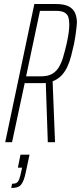

<svg xmlns="http://www.w3.org/2000/svg" viewBox="-20 -708 403 956"><path d="M6 0 151 -688H257Q300 -688 322.5 -676Q345 -664 354 -643Q363 -622 363 -595Q363 -590 361 -572Q359 -554 356 -532Q353 -510 349 -491Q342 -460 334.5 -430.5Q327 -401 315.5 -376Q304 -351 286.5 -332.5Q269 -314 242 -303L254 0H218L208 -295Q204 -294 198.5 -294Q193 -294 188 -294H103L40 0ZM110 -328H185Q217 -328 237.5 -339Q258 -350 271.5 -371Q285 -392 294 -422.5Q303 -453 312 -491Q318 -519 321.5 -542.5Q325 -566 325 -585Q325 -607 320.5 -622Q316 -637 301.5 -645.5Q287 -654 258 -654H179ZM36 228 40 207Q55 207 63 202Q71 197 76 183.5Q81 170 86 145L90 127H69L82 62H127L109 147Q104 172 98 187.5Q92 203 84.5 212Q77 221 65 224.5Q53 228 36 228Z"/></svg>

Font: Saira UltraCondensed Thin
Style: Italic
Weight: 250
Width: 1
Italic angle: -12°
Designer: Hector Gatti with collaboration of the Omnibus-Type team
Foundry: Omnibus-Type
Version: Version 1.101